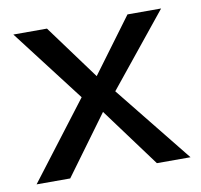

<svg xmlns="http://www.w3.org/2000/svg" viewBox="-61 -549 641 613"><g transform="rotate(-10 259.5 -242.0)"><path d="M509 0 309 -249 499 -484H390L259 -307L129 -484H20L200 -249L10 0H119L259 -191L400 0Z"/></g></svg>

Font: Gamestation Text
Style: Bold
Weight: 400
Designer: Jonas Hecksher
Foundry: Jonas Hecksher, Playtypeª, e-types AS
Version: Version 1.003